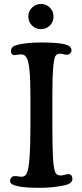

<svg xmlns="http://www.w3.org/2000/svg" viewBox="-20 -920 407 949"><path d="M120.1 -838.4Q120.1 -864.3 138.2 -882.3Q156.2 -900.4 182.6 -900.4Q208.5 -900.4 226.6 -882.3Q244.6 -864.3 244.6 -838.4Q244.6 -812 226.6 -793.9Q208.5 -775.9 182.6 -775.9Q156.2 -775.9 138.2 -793.9Q120.1 -812 120.1 -838.4ZM130.4 -296.9V-448.7Q130.4 -529.3 125.7 -573.2Q121.1 -617.2 112.3 -633.5Q103.5 -649.9 87.9 -650.9Q78.1 -651.9 65.7 -649.4Q53.2 -647 49.8 -647.5Q34.2 -649.9 34.2 -667Q34.2 -680.2 42 -687.3Q49.8 -694.3 67.4 -698.7Q113.8 -710 182.1 -710Q253.9 -710 290.5 -703.1Q333.5 -695.3 333.5 -670.9Q333.5 -663.6 327.1 -656.7Q320.8 -649.9 310.5 -649.4Q304.7 -648.9 293.7 -652.1Q282.7 -655.3 272.9 -654.3Q259.3 -653.3 252.9 -641.1Q246.6 -628.9 242.7 -583.3Q238.8 -537.6 238.8 -444.8V-303.7Q238.8 -200.2 241.7 -143.6Q244.6 -86.9 253.9 -67.4Q260.3 -54.2 275.9 -52.7Q287.1 -52.2 299.8 -55.9Q312.5 -59.6 318.4 -59.6Q337.9 -57.6 337.9 -35.6Q337.9 -11.7 295.4 -3.4Q236.8 8.3 180.2 8.3Q103 8.3 71.3 1Q50.3 -3.4 40 -9.3Q29.8 -15.1 29.8 -26.9Q29.8 -34.7 35.4 -41.7Q41 -48.8 50.3 -49.3Q56.2 -50.3 68.8 -48.3Q81.5 -46.4 89.8 -46.4Q106.4 -48.3 113.3 -65.4Q130.4 -106 130.4 -296.9Z"/></svg>

Font: Cooper* Medium
Style: Regular
Weight: 500
Designer: Owen Earl
Foundry: indestructible type*
Version: Version 0.001